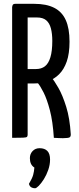

<svg xmlns="http://www.w3.org/2000/svg" viewBox="-20 -720 412 1003"><path d="M71.1 -284.1Q55.5 -284.1 54.8 -289.2Q54.1 -294.3 54.1 -306.1V-681.4Q54.1 -683.9 54.7 -691.9Q55.4 -700 66.1 -700H159.2Q222.2 -700 263 -679.3Q303.9 -658.7 323.5 -615.2Q343.2 -571.8 343.2 -502.5Q343.2 -440.4 328.7 -398.7Q314.1 -357 288.5 -331.8Q263 -306.6 230 -295.3Q197 -284.1 159.6 -284.1ZM43.4 0V-683.5Q43.4 -683.5 45.5 -691.8Q47.7 -700 59.9 -700H107.9Q120.4 -700 122.4 -691.8Q124.4 -683.5 124.4 -683.5V-16.5Q124.4 -8.2 120.8 -4.9Q117.2 -1.6 100.2 -0.8Q83.2 0 43.4 0ZM308.6 1.9Q299.5 1.9 287.4 1.3Q275.4 0.6 261.3 0Q255.8 -86.2 240.5 -144.4Q225.2 -202.6 207.6 -237.1Q190.1 -271.5 177.2 -286.6Q164.4 -301.7 164.4 -301.7Q164.4 -301.7 162.1 -307.8Q159.8 -313.9 170.3 -319.5L213.9 -344.2Q226.4 -344.2 231.1 -335.4Q231.1 -335.4 247.2 -317.3Q263.3 -299.2 285.3 -260.6Q307.2 -222.1 325.9 -162.1Q344.6 -102.2 349.7 -18.5Q350.1 -6.9 343.9 -2.7Q337.6 1.6 308.6 1.9ZM122.3 -359.3H167.6Q196.3 -359.3 214.9 -373.8Q233.5 -388.4 243.3 -420.9Q253.2 -453.3 253.2 -506.3Q253.2 -544.5 245.8 -572Q238.5 -599.6 221.3 -614.2Q204 -628.7 173.6 -628.7H122.3ZM162.9 263.5Q151.8 263.5 143.3 258.5Q134.7 253.6 131.2 240.5Q148.2 211.8 153.1 194.1Q158 176.4 159.6 155.3Q147.1 147.4 141.6 135Q136.1 122.7 136.1 106.2Q136.1 84.1 150.3 69.2Q164.4 54.2 186.8 54.2Q213.3 54.2 227.4 68.6Q241.5 83.1 241.5 113.5Q241.5 140.6 232.1 167.5Q222.7 194.4 209.2 215.9Q195.6 237.4 182.8 250.5Q169.9 263.5 162.9 263.5Z"/></svg>

Font: Yanone Kaffeesatz ExtraLight
Style: Regular
Weight: 200
Designer: Yanone (Cyrillic: Daniel Pouzeot, Huerta Tipografica, and Cyreal)
Foundry: Yanone
Version: Version 2.003